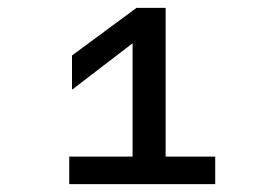

<svg xmlns="http://www.w3.org/2000/svg" viewBox="-20 -768 690 488"><path d="M317 -300V-658L163 -540V-627L327 -748H401V-300ZM156 -370H527V-300H156Z"/></svg>

Font: Azeret Mono Thin
Style: Regular
Weight: 400
Version: Version 1.002